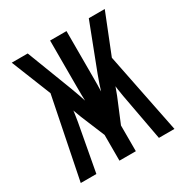

<svg xmlns="http://www.w3.org/2000/svg" viewBox="-161 -834 938 969"><g transform="rotate(-30 308.0 -350.0)"><path d="M35 0 129.5 -469 37 -700H130L232 -434.5Q240.5 -412 250 -384.8Q259.5 -357.5 270 -322L262.5 -321Q261 -354.5 260.8 -383.8Q260.5 -413 260.5 -436.5V-700H356V-436.5Q356 -413 355.8 -383.8Q355.5 -354.5 354 -321L346.5 -322Q357 -357.5 366.2 -384.8Q375.5 -412 384 -434.5L486 -700H579L487 -469L581 0H490.5L440 -273.5Q436.5 -293 433.2 -316.2Q430 -339.5 428 -357.5L441 -369Q436 -350 428.5 -328.8Q421 -307.5 413.5 -288.5L356 -150V0H260.5V-150L203 -288.5Q195.5 -307.5 188 -328.8Q180.5 -350 175.5 -369L188.5 -357.5Q186.5 -339.5 183.2 -316.2Q180 -293 176.5 -273.5L126 0Z"/></g></svg>

Font: Overpass Mono SemiBold
Style: Regular
Weight: 600
Monospace: yes
Designer: Delve Withrington, Dave Bailey
Foundry: Delve Fonts LLC
Version: Version 4.000